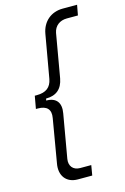

<svg xmlns="http://www.w3.org/2000/svg" viewBox="-130 -779 641 981"><g transform="rotate(-15 191.0 -288.5)"><path d="M155 143H231L240 90H181C144 90 124 64 130 28L170 -202C180 -257 156 -288 103 -288L105 -298C159 -298 191 -325 201 -379L241 -609C248 -645 276 -666 313 -666H372L382 -720H306C245 -720 198 -682 187 -618L147 -390C139 -348 113 -327 64 -327H53L41 -260H51C99 -260 120 -237 112 -193L73 36C61 99 94 143 155 143Z"/></g></svg>

Font: Fixel Display 20240404 Light
Style: Italic
Weight: 300
Italic angle: -10°
Designer: AlfaBravo + MacPaw
Foundry: Kyrylo Tkachov, Marchela Mozhyna, Serhii Makarenko, Maria Weinstein, Zakhar Kryvoshyya
Version: Version 1.211;Glyphs 3.2 (3225)